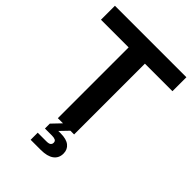

<svg xmlns="http://www.w3.org/2000/svg" viewBox="-268 -844 1168 1168"><g transform="rotate(45 316.5 -259.5)"><path d="M247 0V-609H9V-729H624V-609H387V0ZM223 210V149H297Q319 149 327 142Q335 135 335 124Q335 110 324.5 105Q314 100 297 100H236V58L321 -31L355 0L304 53H324Q374 53 399 73Q424 93 424 128Q424 167 395 188.5Q366 210 310 210Z"/></g></svg>

Font: BDO Grotesk DemiBold
Style: Regular
Weight: 600
Designer: Deni Anggara
Foundry: Lokal Container
Version: Version 2.000